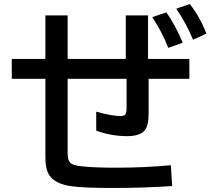

<svg xmlns="http://www.w3.org/2000/svg" viewBox="-20 -890 1040 948"><path d="M204.1 -814H314V-599.1H601.1V-814H710.9V-599.1H915V-501H713.9V-328.1Q713.9 -269.5 694.3 -246.1Q670.4 -217.8 607.9 -217.8Q527.8 -217.8 455.1 -245.1V-338.9Q531.7 -316.9 576.2 -316.9Q595.2 -316.9 600.6 -327.6Q605 -335.9 605 -352.1V-501H314V-131.8Q314 -100.1 325.2 -87.9Q337.4 -74.2 378.4 -69.3Q441.9 -62 554.2 -62Q692.4 -62 823.7 -74.2L830.1 28.8Q686.5 38.1 538.6 38.1Q391.1 38.1 331.1 29.3Q251 17.6 223.1 -25.4Q204.1 -55.7 204.1 -110.8V-501H38.1V-599.1H204.1ZM811 -653.8Q780.3 -731.9 731.9 -805.2L801.3 -829.1Q844.7 -768.1 882.3 -679.2ZM933.1 -693.8Q898.4 -777.3 850.1 -847.2L917 -870.1Q967.3 -807.1 999 -724.1Z"/></svg>

Font: BIZ UDGothic
Style: Bold
Weight: 700
Monospace: yes
Designer: TypeBank Co., Ltd.
Foundry: Morisawa Inc.
Version: Version 1.05